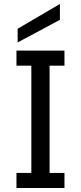

<svg xmlns="http://www.w3.org/2000/svg" viewBox="-20 -948 408 968"><path d="M63 0V-76H138V-617H63V-693H305V-617H230V-76H305V0ZM282 -928V-848L69 -734V-803Z"/></svg>

Font: Parkinsans Light
Style: Regular
Weight: 400
Version: Version 1.000